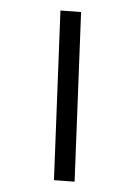

<svg xmlns="http://www.w3.org/2000/svg" viewBox="-175 -822 671 954"><g transform="rotate(20 160.5 -344.5)"><path d="M240 71 -18 -732 81 -760 339 43Z"/></g></svg>

Font: Nunito Sans 9pt
Style: Bold
Weight: 700
Version: Version 3.101;gftools[0.9.27]